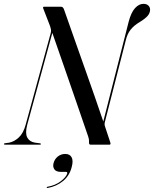

<svg xmlns="http://www.w3.org/2000/svg" viewBox="-54 -734 782 974"><path d="M84 -100.5Q73 -58.5 84 -37Q95 -15.5 122.5 -10.5L148.5 -7Q153.5 -6.5 153.5 -3.5Q153.5 0 149 0H-25.5Q-34 0 -34 -3Q-34 -7 -28 -7.5L-8.5 -10Q18 -15 41.5 -36.8Q65 -58.5 76.5 -102.5L203.5 -567Q206 -577 204.5 -585Q203 -593 200 -601.5L165 -692Q162.5 -700 170 -700H253.5Q260 -700 264.2 -696.8Q268.5 -693.5 272 -682.5Q306 -585.5 333 -509.2Q360 -433 382.8 -368.5Q405.5 -304 426.8 -243.5Q448 -183 470 -117.5L598.5 -623Q611 -671 631 -692.8Q651 -714.5 673.5 -714.5Q689.5 -714.5 698.5 -706Q707.5 -697.5 707.5 -684.5Q707 -667.5 695 -653.5Q683 -639.5 654.5 -622Q625 -604.5 608.2 -583Q591.5 -561.5 584 -529.5L478.5 -117Q476.5 -109.5 476.5 -103.5Q476.5 -97.5 481 -85.5L506 -10Q508.5 0 501 0H406Q396.5 0 397.5 -13Q398 -21.5 397.2 -26.8Q396.5 -32 393.5 -41Q370 -109.5 340.5 -195.2Q311 -281 278 -375.8Q245 -470.5 211.5 -567ZM256.5 138Q230.5 138 221.8 125Q213 112 217.5 94Q223 73 239.2 60Q255.5 47 277 47Q300 47 309.2 63.8Q318.5 80.5 310 112.5Q299 157 266 184.2Q233 211.5 188 219.5Q182.5 220.5 183 217.5Q183 214 186.5 213.5Q227 206.5 254.5 185.2Q282 164 287 146Q288.5 138 281.5 138Z"/></svg>

Font: Fraunces 144pt
Style: Italic
Weight: 400
Italic angle: -16°
Version: Version 1.000;[b76b70a41]